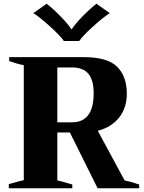

<svg xmlns="http://www.w3.org/2000/svg" viewBox="-20 -1005 770 1025"><path d="M158 -935 229 -985Q263 -959 303.5 -917.5Q344 -876 360 -850H364Q381 -877 421 -918Q461 -959 495 -985L566 -935Q531 -913 475 -862Q419 -811 403 -786H321Q305 -811 249 -862Q193 -913 158 -935ZM723 -20V0H501L353 -298H286V-42Q302 -39 342 -27L366 -20V0H27V-22Q101 -43 107 -43V-657Q71 -664 29 -679V-700H426Q554 -700 605.5 -648.5Q657 -597 657 -505Q657 -429 615.5 -377Q574 -325 502 -307L645 -42Q687 -33 723 -20ZM286 -352H364Q480 -352 480 -507Q480 -577 452 -611Q424 -645 364 -645H286Z"/></svg>

Font: Trirong ExtraBold
Style: Regular
Weight: 800
Designer: Katatrad Team
Foundry: CadsonDemak
Version: Version 1.001